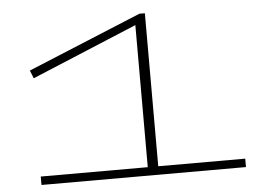

<svg xmlns="http://www.w3.org/2000/svg" viewBox="-51 -774 1136 840"><g transform="rotate(-5 517.5 -354.5)"><path d="M98 0V-37H568V-661L105 -468L91 -503L590 -709H614V-37H996V0Z"/></g></svg>

Font: Georama ExtraExtended ExtraLight
Style: Regular
Weight: 200
Width: 8
Designer: Jean-Baptiste Levee
Foundry: Production Type
Version: Version 1.000